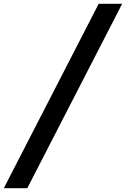

<svg xmlns="http://www.w3.org/2000/svg" viewBox="-30 -843 660 1006"><path d="M113 143H-10L487 -823H610Z"/></svg>

Font: Iosevka Custom Oblique
Style: Bold
Weight: 700
Italic angle: -9°
Monospace: yes
Designer: Belleve Invis
Foundry: Belleve Invis
Version: Version 30.1.2; ttfautohint (v1.8.4)